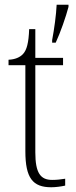

<svg xmlns="http://www.w3.org/2000/svg" viewBox="-20 -780 319 810"><path d="M200 -611V-600H215C235 -643 258 -709 269 -751V-760H219C217 -717 209 -659 200 -611ZM196 10C215 10 237 7 255 3V-26C235 -23 221 -21 200 -21C151 -21 129 -50 129 -137V-505H246V-536H129V-657H103C101 -600 93 -569 77 -552C64 -538 43 -529 16 -528V-505H87V-142C87 -29 118 10 196 10Z"/></svg>

Font: Noto Serif Ethiopic SemiCondensed ExtraLight
Style: Regular
Weight: 200
Width: 4
Designer: Monotype Design Team
Foundry: Monotype Imaging Inc.
Version: Version 2.102